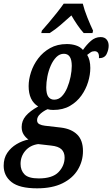

<svg xmlns="http://www.w3.org/2000/svg" viewBox="-69 -786 612 1046"><path d="M133 240Q37 240 -6 206Q-49 172 -49 117Q-49 76 -29.5 47Q-10 18 21 -0.5Q52 -19 86 -26Q71 -36 60 -53Q49 -70 49 -94Q49 -128 71.5 -154.5Q94 -181 139 -206Q87 -238 87 -317Q87 -353 100 -393Q113 -433 139 -467.5Q165 -502 204 -524Q243 -546 295 -546Q322 -546 345 -538.5Q368 -531 383 -514Q403 -543 426.5 -563.5Q450 -584 479 -584Q501 -584 512 -570.5Q523 -557 523 -537Q523 -515 512 -492Q501 -469 470 -469Q473 -507 446 -507Q434 -507 425 -501Q416 -495 406 -487Q423 -459 423 -416Q423 -379 411 -339.5Q399 -300 374.5 -265.5Q350 -231 312 -209Q274 -187 221 -187Q204 -187 190 -191Q169 -182 151 -166Q133 -150 133 -131Q133 -116 145.5 -109.5Q158 -103 176 -101L263 -91Q320 -84 351.5 -53Q383 -22 383 37Q383 92 355 138.5Q327 185 271.5 212.5Q216 240 133 240ZM226 -243Q250 -243 267.5 -261Q285 -279 297 -307.5Q309 -336 315.5 -368Q322 -400 322 -427Q322 -493 279 -493Q256 -493 238 -475Q220 -457 207.5 -428.5Q195 -400 189 -368.5Q183 -337 183 -310Q183 -274 194.5 -258.5Q206 -243 226 -243ZM142 186Q217 186 250 151.5Q283 117 283 72Q283 44 266 27.5Q249 11 209 7L139 -1Q95 5 69 35.5Q43 66 43 107Q43 142 64.5 164Q86 186 142 186ZM159 -619Q176 -638 197.5 -663.5Q219 -689 240.5 -716Q262 -743 278 -766H382Q390 -733 407 -690.5Q424 -648 438 -619L435 -606H387Q371 -623 352 -651Q333 -679 320 -702Q289 -674 260.5 -649.5Q232 -625 202 -606H156Z"/></svg>

Font: Noto Serif ExtraCondensed SemiBold
Style: Italic
Weight: 600
Width: 2
Italic angle: -12°
Designer: Monotype Design Team
Foundry: Monotype Imaging Inc.
Version: Version 2.013